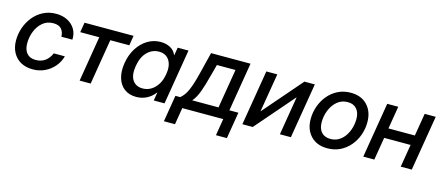

<svg xmlns="http://www.w3.org/2000/svg" viewBox="-49 -1060 3976 1731"><g transform="rotate(15 1938.5 -194.5)"><path d="M239.7 11.7Q174.8 11.7 127.4 -15.1Q80.1 -42 54.2 -90.3Q28.3 -138.7 28.3 -203.1Q28.3 -264.2 48.6 -322Q68.8 -379.9 106.7 -426.3Q144.5 -472.7 198 -500Q251.5 -527.3 317.4 -527.3Q378.4 -527.3 424.6 -503.2Q470.7 -479 495.6 -436.8Q520.5 -394.5 517.6 -339.4H415Q414.6 -381.8 391.1 -410.2Q367.7 -438.5 314.9 -438.5Q256.8 -438.5 216.1 -404.1Q175.3 -369.6 153.8 -315.7Q132.3 -261.7 132.3 -204.1Q132.3 -145 160.4 -111.1Q188.5 -77.1 243.7 -77.1Q297.4 -77.1 333.5 -104.7Q369.6 -132.3 387.2 -176.8H491.2Q476.1 -122.6 440.2 -80.1Q404.3 -37.6 352.8 -12.9Q301.3 11.7 239.7 11.7Z M676.3 0 746.1 -423.3H568.4L584 -515.6H1041.5L1026.4 -423.3H849.1L779.3 0Z M1206.1 10.3Q1138.7 10.3 1094 -23.7Q1049.3 -57.6 1031.5 -117.9Q1013.7 -178.2 1026.4 -257.8Q1039.6 -337.4 1077.6 -397.7Q1115.7 -458 1171.6 -491.9Q1227.5 -525.9 1293.9 -525.9Q1344.2 -525.9 1383.3 -504.9Q1422.4 -483.9 1439.9 -441.4H1440.9L1453.6 -515.6H1554.2L1468.8 0H1368.2L1380.9 -77.6H1379.4Q1346.2 -33.7 1301.3 -11.7Q1256.3 10.3 1206.1 10.3ZM1241.2 -78.6Q1307.1 -78.6 1354.7 -127.7Q1402.3 -176.8 1415.5 -257.8Q1429.2 -339.4 1397.9 -388.4Q1366.7 -437.5 1300.8 -437.5Q1238.8 -437.5 1192.1 -391.4Q1145.5 -345.2 1130.9 -257.8Q1116.7 -170.4 1147.9 -124.5Q1179.2 -78.6 1241.2 -78.6Z M1504.9 157.2 1545.9 -90.8H1590.3Q1629.4 -122.1 1654.5 -179.2Q1679.7 -236.3 1705.6 -340.3L1756.8 -545.9H2125L2049.8 -90.8H2133.8L2092.8 157.2H1990.7L2016.6 0H1634.3L1608.4 157.2ZM1702.6 -90.8H1948.2L2008.8 -456.1H1835.4L1804.2 -340.3Q1782.2 -254.4 1759 -191.4Q1735.8 -128.4 1702.6 -90.8Z M2647.9 0H2545.4L2605 -359.9H2603.5L2292 0H2195.3L2280.8 -515.6H2383.3L2323.2 -155.8H2324.7L2636.2 -515.6H2733.4Z M2990.2 11.7Q2891.1 11.7 2834.5 -48.1Q2777.8 -107.9 2777.8 -205.1Q2777.8 -268.1 2798.6 -325.9Q2819.3 -383.8 2857.7 -429.2Q2896 -474.6 2949.2 -501Q3002.4 -527.3 3067.4 -527.3Q3166 -527.3 3222.7 -467Q3279.3 -406.7 3279.3 -308.6Q3279.3 -246.6 3258.8 -189Q3238.3 -131.3 3200.2 -86.2Q3162.1 -41 3108.9 -14.6Q3055.7 11.7 2990.2 11.7ZM2994.6 -77.1Q3039.1 -77.1 3073 -97.7Q3106.9 -118.2 3129.9 -152.3Q3152.8 -186.5 3164.6 -227.8Q3176.3 -269 3176.3 -310.5Q3176.3 -370.6 3146.5 -404.5Q3116.7 -438.5 3063 -438.5Q3005.4 -438.5 2964.6 -403.6Q2923.8 -368.7 2902.3 -314.7Q2880.9 -260.7 2880.9 -203.6Q2880.9 -144 2910.6 -110.6Q2940.4 -77.1 2994.6 -77.1Z M3512.2 -515.6 3477.1 -304.2H3723.6L3758.8 -515.6H3861.8L3776.4 0H3673.3L3708.5 -211.9H3461.9L3426.8 0H3323.7L3409.2 -515.6Z"/></g></svg>

Font: Inter Display Medium
Style: Italic
Weight: 500
Italic angle: -9.39999°
Designer: Rasmus Andersson
Foundry: rsms
Version: Version 4.000;git-a52131595